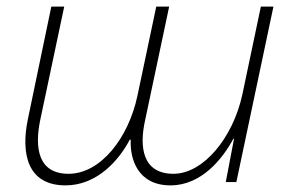

<svg xmlns="http://www.w3.org/2000/svg" viewBox="-20 -550 874 580"><path d="M178 10C274 10 340 -67 372 -128H375C372 -70 396 10 495 10C589 10 653 -71 685 -131H687L662 0H694L806 -530H768L712 -264C684 -135 595 -25 504 -25C409 -25 401 -108 418 -185L491 -530H452L395 -260C368 -133 284 -25 187 -25C94 -25 85 -105 101 -185L174 -530H135L64 -189C43 -87 62 10 178 10Z"/></svg>

Font: Noto Sans ExtraLight
Style: Italic
Weight: 200
Italic angle: -12°
Designer: Monotype Design Team
Foundry: Monotype Imaging Inc.
Version: Version 2.013